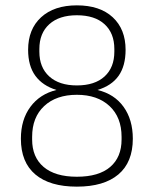

<svg xmlns="http://www.w3.org/2000/svg" viewBox="-20 -686 574 717"><path d="M267 11Q166 11 112 -34.5Q58 -80 58 -168Q58 -239 93.5 -287Q129 -335 191 -350Q139 -366 112 -403Q85 -440 85 -500Q85 -577 133.5 -621.5Q182 -666 267 -666Q353 -666 401 -621.5Q449 -577 449 -500Q449 -440 423 -403Q397 -366 344 -350Q407 -335 441.5 -287Q476 -239 476 -168Q476 -80 422 -34.5Q368 11 267 11ZM267 -26Q349 -26 391.5 -62.5Q434 -99 434 -165V-175Q434 -248 389 -290Q344 -332 267 -332Q190 -332 145 -290Q100 -248 100 -175V-165Q100 -99 143 -62.5Q186 -26 267 -26ZM267 -367Q334 -367 370.5 -400.5Q407 -434 407 -493V-503Q407 -562 370.5 -595.5Q334 -629 267 -629Q201 -629 164 -595.5Q127 -562 127 -503V-493Q127 -434 164 -400.5Q201 -367 267 -367Z"/></svg>

Font: Sofia Sans Semi Condensed ExtraLight
Style: Regular
Weight: 250
Version: Version 4.100